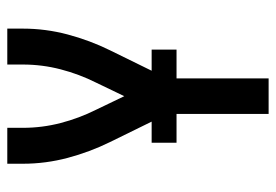

<svg xmlns="http://www.w3.org/2000/svg" viewBox="-138 -638 775 540"><g transform="rotate(-90 250.0 -367.5)"><path d="M200 0V-285L121 -446Q93 -503 76.5 -565Q60 -627 60 -691V-735H161V-691Q161 -637 174.5 -585Q188 -533 212 -485L250 -406L288 -485Q312 -533 325.5 -585Q339 -637 339 -691V-735H440V-691Q440 -627 423.5 -565Q407 -503 379 -446L300 -285V0ZM119 -259V-329H381V-259Z"/></g></svg>

Font: Zed Mono Semibold
Style: Regular
Weight: 600
Monospace: yes
Designer: Belleve Invis
Foundry: Belleve Invis
Version: Version 1.0.0; ttfautohint (v1.8.4)